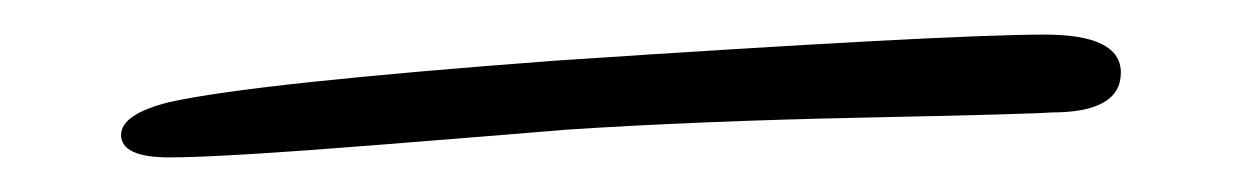

<svg xmlns="http://www.w3.org/2000/svg" viewBox="-20 218 718 111"><path d="M584 238Q628 238 628 260Q628 283 588 283Q575 284 479 286Q383 288 307 293Q296 294 202 301.5Q108 309 78 309Q50 309 50 296Q50 284 78 277Q128 266 302 253Q527 238 584 238Z"/></svg>

Font: Henny Penny
Style: Regular
Weight: 400
Designer: Olga Umpeleva
Foundry: Brownfox
Version: Version 1.001